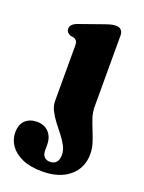

<svg xmlns="http://www.w3.org/2000/svg" viewBox="-174 -552 639 852"><g transform="rotate(20 145.5 -126.0)"><path d="M256 -117Q256 -90.5 264.2 -65.2Q272.5 -40 283 -14.5Q293.5 11 301.8 36.5Q310 62 310 88.5Q310 154.5 262.8 194.2Q215.5 234 134.5 234Q78 234 40 217Q2 200 -17 172.2Q-36 144.5 -36 112Q-36 74 -15 54.2Q6 34.5 40 34.5Q75 34.5 95.5 56.8Q116 79 116 115V141Q116 161 125.8 171.5Q135.5 182 152.5 182Q172 182 182.5 170Q193 158 193 135Q193 114 182 93Q171 72 154.5 51.2Q138 30.5 121.5 9Q105 -12.5 93.8 -34.8Q82.5 -57 82.5 -80.5V-339Q82.5 -356 77.8 -362.5Q73 -369 64.5 -372.5L48 -375Q38.5 -379 33 -385Q27.5 -391 27.5 -401.5Q27.5 -422.5 57.5 -434L166.5 -472.5Q186 -479.5 198.5 -482.8Q211 -486 224.5 -486Q239 -486 247.5 -477Q256 -468 256 -453Z"/></g></svg>

Font: Fraunces 28pt Soft Wonky
Style: Bold
Weight: 700
Version: Version 1.000;[b76b70a41]